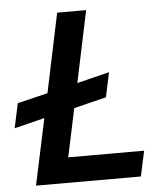

<svg xmlns="http://www.w3.org/2000/svg" viewBox="-114 -792 722 839"><g transform="rotate(-5 247.0 -372.5)"><path d="M10 0 72 -291 -61 -258 -38 -366 95 -398 168 -745H295L229 -431L371 -466L348 -358L206 -323L161 -111H494L470 0Z"/></g></svg>

Font: Plus Jakarta Display Medium
Style: Italic
Weight: 500
Italic angle: -12°
Designer: Gumpita Rahayu
Foundry: Tokotype Studio
Version: Version 1.000